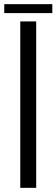

<svg xmlns="http://www.w3.org/2000/svg" viewBox="-46 -903 271 923"><path d="M51.5 0V-800H128V0ZM-25.5 -883H205.5V-840H-25.5Z"/></svg>

Font: Big Shoulders Stencil Display Medium
Style: Regular
Weight: 500
Designer: Patric King
Foundry: XO Type Co
Version: Version 1.000